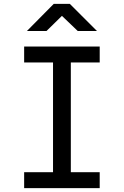

<svg xmlns="http://www.w3.org/2000/svg" viewBox="-20 -970 639 990"><path d="M118.7 -810.1 257.3 -950.2H339.8L480 -810.1H380.9L299.3 -888.2L219.7 -810.1ZM104.5 0V-82H253.4V-647.9H104.5V-730H494.1V-647.9H345.2V-82H494.1V0Z"/></svg>

Font: UDEV Gothic 35
Style: Regular
Weight: 400
Version: v2.1.0; ttfautohint (v1.8.4.7-5d5b-dirty) -l 6 -r 45 -G 200 